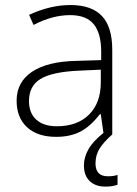

<svg xmlns="http://www.w3.org/2000/svg" viewBox="-20 -521 532 744"><path d="M350.1 112.3Q350.1 162.1 397.9 162.1Q420.4 162.1 435.5 156.7V194.8Q417 202.1 388.2 202.1Q350.1 202.1 327.6 180.7Q305.2 159.2 305.2 119.6Q305.2 87.9 323.2 56.6Q340.3 26.4 380.9 -5.9L370.6 -78.1H366.7Q329.6 -30.3 290.5 -10.5Q251.5 9.3 197.8 9.3Q125 9.3 84.7 -28.1Q44.4 -65.4 44.4 -130.9Q44.4 -203.1 104.5 -243.2Q164.6 -283.2 278.3 -285.2L372.1 -288.1V-320.8Q372.1 -391.1 343.5 -426.8Q314.9 -462.4 251.5 -462.4Q183.1 -462.4 109.9 -424.3L92.8 -463.4Q174.3 -501.5 253.4 -501.5Q334.5 -501.5 374.8 -459.2Q415 -417 415 -327.6V0Q382.3 28.8 366.2 54.2Q350.1 79.6 350.1 112.3ZM200.2 -31.7Q279.3 -31.7 325 -76.9Q370.6 -122.1 370.6 -202.1V-251L284.2 -247.1Q180.7 -242.2 136.5 -214.8Q92.3 -187.5 92.3 -129.4Q92.3 -83 120.6 -57.4Q148.9 -31.7 200.2 -31.7Z"/></svg>

Font: Bpm'online Open Sans Light
Style: Regular
Weight: 300
Foundry: Ascender Corporation
Version: Version 1.10